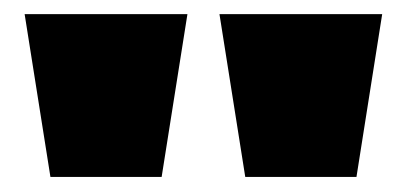

<svg xmlns="http://www.w3.org/2000/svg" viewBox="-20 -767 562 265"><path d="M49.6 -522.8H203.1L238.7 -747.5H14ZM282.9 -747.5 318.5 -522.8H472L507.5 -747.5Z"/></svg>

Font: JUMBOTRON
Style: Regular
Weight: 400
Designer: Ian Langley
Foundry: Ian Langley
Version: Version 1.005;Fontself Maker 3.5.8